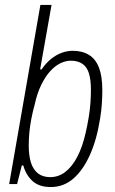

<svg xmlns="http://www.w3.org/2000/svg" viewBox="-20 -743 463 775"><path d="M185 12Q138 12 111.5 -12Q85 -36 74 -75H68L49 0H17L143 -723H188L142 -463H148Q165 -488 186 -505Q207 -522 229.5 -530Q252 -538 273 -538Q312 -538 339 -521.5Q366 -505 379.5 -470Q393 -435 393 -379Q393 -351 391 -322.5Q389 -294 384 -264Q371 -181 343.5 -119Q316 -57 276.5 -22.5Q237 12 185 12ZM183 -28Q216 -28 243.5 -49Q271 -70 292 -110Q313 -150 326 -208Q333 -239 338 -269Q343 -299 345 -327Q347 -355 347 -380Q347 -421 339 -447Q331 -473 312.5 -485.5Q294 -498 266 -498Q245 -498 223.5 -487.5Q202 -477 182.5 -455.5Q163 -434 146.5 -400.5Q130 -367 120 -321Q112 -292 106.5 -263.5Q101 -235 98.5 -208Q96 -181 96 -156Q96 -115 105 -86.5Q114 -58 133.5 -43Q153 -28 183 -28Z"/></svg>

Font: Archivo Condensed Thin
Style: Italic
Weight: 250
Width: 3
Italic angle: -10°
Designer: Hector Gatti
Foundry: Omnibus-Type
Version: Version 2.001